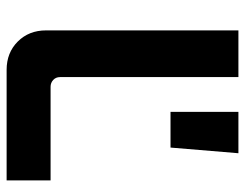

<svg xmlns="http://www.w3.org/2000/svg" viewBox="-100 -640 740 580"><g transform="rotate(90 270.0 -350.0)"><path d="M190.9 0Q139.2 0 105.5 -33.7Q71.8 -67.4 71.8 -119.1V-700.2H212.9V-161.1Q212.9 -148.9 221.4 -140.9Q230 -132.8 242.2 -132.8H524.9V0ZM317.9 -495.1V-700.2H442.9L425.8 -495.1Z"/></g></svg>

Font: SUSE
Style: Bold
Weight: 700
Designer: Rene Bieder
Foundry: SUSE
Version: Version 1.000